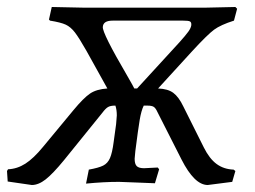

<svg xmlns="http://www.w3.org/2000/svg" viewBox="-33 -520 728 549"><path d="M635 -35 640 -31 631 0 561 9Q523 9 486 -64L417 -200Q412 -211 406.5 -214.5Q401 -218 389 -218H378Q371 -204 366.5 -177.5Q362 -151 354 -88Q352 -70 352 -66Q352 -51 358 -45Q364 -39 379 -39L418 -41L422 -36L410 4L360 2L307 0Q264 0 213 5L221 -35Q249 -40 262 -46.5Q275 -53 281.5 -68Q288 -83 292 -114L299 -165Q301 -185 301 -190Q301 -206 297 -218H296Q283 -218 276 -214Q269 -210 260 -198L150 -62Q118 -23 97.5 -7Q77 9 58 9L-11 -1L-13 -31L-10 -36Q16 -37 39.5 -52Q63 -67 90 -100L177 -205Q206 -240 224.5 -252.5Q243 -265 274 -267L214 -375Q193 -412 181 -427.5Q169 -443 155 -449.5Q141 -456 110 -461L107 -464L115 -500L211 -498H550L640 -500L645 -495L636 -461Q598 -449 579 -435Q560 -421 515 -372L419 -267Q447 -266 462.5 -254.5Q478 -243 491 -216L550 -98Q566 -66 586.5 -51Q607 -36 635 -35ZM331 -303Q350 -270 351 -267H359L480 -399Q498 -419 505.5 -429.5Q513 -440 514 -448V-451Q514 -457 509.5 -459Q505 -461 491 -461H289Q262 -461 261 -443Q259 -426 331 -303Z"/></svg>

Font: Alegreya SC
Style: Italic
Weight: 400
Italic angle: -7°
Designer: Juan Pablo del Peral
Foundry: Huerta Tipografica
Version: Version 2.007; ttfautohint (v1.6)